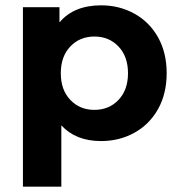

<svg xmlns="http://www.w3.org/2000/svg" viewBox="-20 -522 674 720"><path d="M359 7Q264 7 210 -52V178H66V-495H203V-438Q257 -502 359 -502Q428 -502 484.5 -470.5Q541 -439 573 -381.5Q605 -324 605 -247.5Q605 -171 573 -113.5Q541 -56 484.5 -24.5Q428 7 359 7ZM334 -110Q389 -110 424.5 -147.5Q460 -185 460 -247.5Q460 -310 424.5 -347.5Q389 -385 334 -385Q279 -385 243.5 -347.5Q208 -310 208 -247.5Q208 -185 243.5 -147.5Q279 -110 334 -110Z"/></svg>

Font: Montserrat Ace
Style: Bold
Weight: 700
Designer: Julieta Ulanovsky
Foundry: Julieta Ulanovsky
Version: Version 1